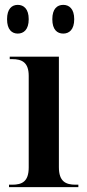

<svg xmlns="http://www.w3.org/2000/svg" viewBox="-20 -769 357 789"><path d="M240 -631C264 -631 285 -647 285 -690C285 -733 264 -749 240 -749C215 -749 195 -733 195 -690C195 -647 215 -631 240 -631ZM53 -631C77 -631 98 -647 98 -690C98 -733 77 -749 53 -749C29 -749 9 -733 9 -690C9 -647 29 -631 53 -631ZM17 0H302V-10H291C250 -10 222 -23 222 -82V-536H20V-526H30C70 -526 98 -513 98 -457V-81C98 -23 71 -10 30 -10H17Z"/></svg>

Font: Noto Serif Display SemiCondensed SemiBold
Style: Regular
Weight: 600
Width: 4
Designer: Monotype Design Team
Foundry: Monotype Imaging Inc.
Version: Version 2.009